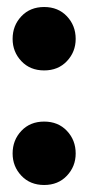

<svg xmlns="http://www.w3.org/2000/svg" viewBox="-20 -524 252 548"><path d="M106 4Q66 4 41 -22.5Q16 -49 16 -86Q16 -124 41 -150.5Q66 -177 106 -177Q146 -177 171 -150.5Q196 -124 196 -86Q196 -49 171 -22.5Q146 4 106 4ZM106 -323Q66 -323 41 -349.5Q16 -376 16 -413Q16 -451 41 -477.5Q66 -504 106 -504Q146 -504 171 -477.5Q196 -451 196 -413Q196 -376 171 -349.5Q146 -323 106 -323Z"/></svg>

Font: Phudu
Style: Bold
Weight: 700
Version: Version 1.005;gftools[0.9.23]